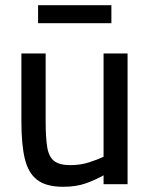

<svg xmlns="http://www.w3.org/2000/svg" viewBox="-20 -706 577 736"><path d="M222 10Q157 10 122.5 -16.5Q88 -43 75 -98Q62 -153 62 -240V-501H155V-241Q155 -179 161 -142Q167 -105 187.5 -89Q208 -73 249 -73Q289 -73 322.5 -84Q356 -95 377 -105V-501H469V0H377V-34Q345 -16 308.5 -3Q272 10 222 10ZM126 -617V-686H407V-617Z"/></svg>

Font: Cairo Play SemiBold
Style: Regular
Weight: 600
Designer: Mohamed Gaber, Accademia di Belle Arti di Urbino
Foundry: Kief Type Foundry, Accademia di Belle Arti di Urbino
Version: Version 3.130;gftools[0.9.24]